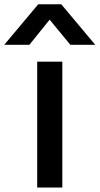

<svg xmlns="http://www.w3.org/2000/svg" viewBox="-88 -840 461 888"><path d="M-68.4 -632.8 88.9 -820.3H195.3L352.5 -632.8H237.3L141.6 -749L47.9 -632.8ZM84 27.3V-554.7H200.2V27.3Z"/></svg>

Font: GenEi M Gothic v2 Medium
Style: Regular
Weight: 500
Version: Version 2.0